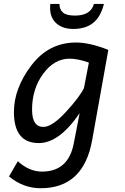

<svg xmlns="http://www.w3.org/2000/svg" viewBox="-20 -745 654 1003"><path d="M206.5 -82Q252.4 -82 324.2 -160.2Q396 -238.3 418.5 -284.7L444.3 -418Q386.7 -438.5 343.3 -438.5Q263.7 -438.5 205.6 -359.6Q147.5 -280.8 147.5 -172.4Q147.5 -82 206.5 -82ZM192.4 238.3Q101.6 238.3 26.9 176.8L73.2 97.2Q132.3 151.4 199.2 151.4Q336.9 151.4 365.2 4.9L396 -153.8Q289.6 2.4 182.6 2.4Q52.7 2.4 52.7 -159.7Q52.7 -283.2 143.6 -403.1Q234.4 -522.9 377 -522.9Q448.7 -522.9 545.9 -484.4L461.4 -12.7Q416.5 238.3 192.4 238.3ZM362.8 -593.8Q307.6 -593.8 274.7 -622.8Q241.7 -651.9 241.7 -703.6Q241.7 -714.4 242.7 -724.6H290.5Q290.5 -695.8 308.6 -679.7Q326.7 -663.6 371.6 -663.6Q454.1 -663.6 470.7 -724.6H522.9Q506.3 -657.2 466.8 -625.5Q427.2 -593.8 362.8 -593.8Z"/></svg>

Font: Cadman
Style: Italic
Weight: 400
Italic angle: -12°
Designer: Paul James MIller
Foundry: High-Logic / Made with FontCreator
Version: Version 2.114;March 28, 2021;FontCreator 13.0.0.2683 64-bit